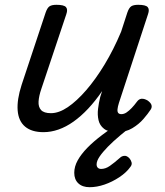

<svg xmlns="http://www.w3.org/2000/svg" viewBox="-20 -535 686 799"><path d="M161 15Q112 15 84.5 -8Q57 -31 53.5 -75.5Q50 -120 70 -182L170 -483Q177 -503 186.5 -509Q196 -515 215 -515Q246 -515 254.5 -505.5Q263 -496 256 -476L152 -165Q142 -136 140.5 -113Q139 -90 151 -77Q163 -64 192 -64Q225 -64 262 -89Q299 -114 338.5 -159.5Q378 -205 415.5 -267Q453 -329 484 -403L510 -483Q517 -503 526.5 -509Q536 -515 555 -515Q586 -515 594.5 -505.5Q603 -496 596 -476L475 -107Q470 -91 469 -80.5Q468 -70 472 -65Q476 -60 485 -60Q496 -60 506.5 -67Q517 -74 528 -85.5Q539 -97 550 -112Q558 -123 569 -124Q580 -125 594 -117Q608 -107 610.5 -97.5Q613 -88 607 -79Q596 -62 577 -40Q558 -18 530.5 -1.5Q503 15 468 15Q431 15 413 1Q395 -13 390 -35Q385 -57 388 -82Q391 -107 397 -131L405 -156Q377 -115 347 -83Q317 -51 286 -29Q255 -7 223.5 4Q192 15 161 15ZM353 244Q323 244 306 228Q289 212 289 184Q289 158 303.5 132Q318 106 344 79.5Q370 53 406 26Q442 -1 485 -32L547 -31V-25Q512 2 481.5 27.5Q451 53 429 75.5Q407 98 394.5 116.5Q382 135 382 149Q382 158 387 163Q392 168 401 168Q419 168 437 155.5Q455 143 480 121Q486 115 496.5 113.5Q507 112 518 123Q525 131 527.5 140.5Q530 150 523 159Q506 183 476.5 202.5Q447 222 415 233Q383 244 353 244Z"/></svg>

Font: Playwrite DE LA
Style: Regular
Weight: 400
Designer: Veronika Burian, José Scaglione
Foundry: TypeTogether
Version: Version 1.002